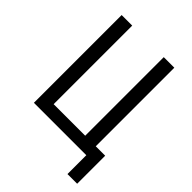

<svg xmlns="http://www.w3.org/2000/svg" viewBox="-240 -814 1080 1080"><g transform="rotate(45 300.0 -274.0)"><path d="M497 0H80V-698H164V-73H415V-698H499V-73H574V150H497Z"/></g></svg>

Font: PlemolJP35 Console
Style: Regular
Weight: 400
Version: v2.0.3; ttfautohint (v1.8.4.7-5d5b-dirty) -l 6 -r 45 -G 200 